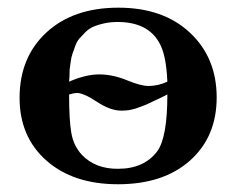

<svg xmlns="http://www.w3.org/2000/svg" viewBox="-20 -473 615 498"><path d="M30.8 -219.2Q30.8 -324.2 100.3 -388.7Q169.9 -453.1 287.1 -453.1Q403.3 -453.1 472.7 -388.2Q542 -323.2 542 -220.2Q542 -118.2 472.9 -56.6Q403.8 4.9 286.1 4.9Q169.9 4.9 100.3 -56.6Q30.8 -118.2 30.8 -219.2ZM159.2 -228Q159.2 -162.1 165 -128.2Q170.9 -94.2 192.9 -70.8Q228 -34.7 286.1 -35.2Q354 -35.2 388.2 -81.1Q414.1 -117.2 414.1 -228Q411.1 -226.1 399.2 -220.5Q387.2 -214.8 384 -213.4Q380.9 -211.9 370.8 -207Q360.8 -202.1 356.9 -200.7Q353 -199.2 344.5 -196Q335.9 -192.9 331.5 -191.4Q327.1 -189.9 320.1 -188.5Q313 -187 306.9 -186.5Q300.8 -186 294.9 -186Q266.1 -186 231.4 -209Q196.8 -231.9 179.2 -231.9Q173.3 -231.9 159.2 -228ZM159.2 -261.2Q203.1 -280.3 238 -280Q272.9 -279.8 309.1 -264.9Q345.2 -250 365.2 -250Q390.1 -250 414.1 -261.2Q411.1 -333 392.1 -363.8Q362.3 -415.5 286.1 -416Q267.1 -416 251 -412.6Q234.9 -409.2 222.9 -404.1Q210.9 -398.9 201.4 -389.4Q191.9 -379.9 185.5 -372.6Q179.2 -365.2 174.6 -352.1Q169.9 -338.9 167.5 -332Q165 -325.2 163.1 -311Q161.1 -296.9 160.6 -292Q160.2 -287.1 160.2 -273.9Z"/></svg>

Font: CMU Serif
Style: Bold
Weight: 700
Version: Version 0.7.0